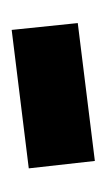

<svg xmlns="http://www.w3.org/2000/svg" viewBox="55 -440 186 337"><g transform="rotate(-90 148.5 -272.0)"><path d="M21 -315 264 -345 276 -229 34 -199Z"/></g></svg>

Font: Piazzolla SC ExtraBold
Style: Regular
Weight: 800
Designer: Juan Pablo del Peral
Foundry: Huerta Tipografica
Version: Version 1.330